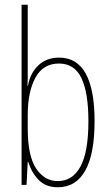

<svg xmlns="http://www.w3.org/2000/svg" viewBox="-20 -780 464 810"><path d="M97 -481Q97 -465 97 -448Q97 -431 96 -418H98Q107 -471 141.5 -504Q176 -537 229 -537Q305 -537 342 -469Q379 -401 379 -269Q379 -130 339.5 -60Q300 10 224 10Q174 10 144 -20Q114 -50 99 -97H97L92 0H71V-760H97ZM229 -512Q162 -512 129.5 -452.5Q97 -393 97 -294V-239Q97 -122 132.5 -69Q168 -16 224 -16Q286 -16 319.5 -77.5Q353 -139 353 -269Q353 -389 323.5 -450.5Q294 -512 229 -512Z"/></svg>

Font: Noto Sans Sinhala UI ExtraCondensed Thin
Style: Regular
Weight: 100
Width: 2
Designer: Jelle Bosma - Monotype Design Team
Foundry: Monotype Imaging Inc.
Version: Version 2.006; ttfautohint (v1.8.4.7-5d5b)